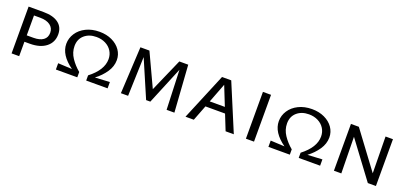

<svg xmlns="http://www.w3.org/2000/svg" viewBox="9 -1139 3804 1804"><g transform="rotate(20 1910.5 -237.0)"><path d="M440 -317Q440 -238 381 -191Q322 -144 219 -144H165V0H89V-468H240Q335 -468 387.5 -429Q440 -390 440 -317ZM364 -306Q364 -353 327.5 -380Q291 -407 227 -407H165V-208H232Q295 -208 329.5 -233Q364 -258 364 -306Z M1049 -63V0H835V-52Q964 -151 964 -260Q964 -305 941.5 -341Q919 -377 878.5 -397.5Q838 -418 787 -418Q714 -418 667.5 -377.5Q621 -337 621 -268Q621 -205 657.5 -150.5Q694 -96 746 -53V0H532V-63L672 -56Q541 -150 541 -261Q541 -318 573 -367Q605 -416 663.5 -445Q722 -474 798 -474Q868 -474 923 -448Q978 -422 1009 -377.5Q1040 -333 1040 -278Q1040 -215 1001 -157.5Q962 -100 902 -55Z M1639 0 1624 -395 1469 -20H1427L1267 -392L1254 0H1182L1207 -468H1297L1451 -138L1596 -468H1685L1717 0Z M2167 -155H1971L1911 0H1828L2023 -468H2115L2311 0H2229ZM2144 -213 2067 -406 1993 -213Z M2432 -468H2513V0H2432Z M3174 -63V0H2960V-52Q3089 -151 3089 -260Q3089 -305 3066.5 -341Q3044 -377 3003.5 -397.5Q2963 -418 2912 -418Q2839 -418 2792.5 -377.5Q2746 -337 2746 -268Q2746 -205 2782.5 -150.5Q2819 -96 2871 -53V0H2657V-63L2797 -56Q2666 -150 2666 -261Q2666 -318 2698 -367Q2730 -416 2788.5 -445Q2847 -474 2923 -474Q2993 -474 3048 -448Q3103 -422 3134 -377.5Q3165 -333 3165 -278Q3165 -215 3126 -157.5Q3087 -100 3027 -55Z M3732 -468V0H3651L3380 -364L3386 0H3312V-468H3391L3663 -102L3658 -468Z"/></g></svg>

Font: Ysabeau SC Medium
Style: Regular
Weight: 500
Designer: Christian Thalmann (Catharsis Fonts)
Version: Version 0.003